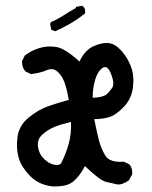

<svg xmlns="http://www.w3.org/2000/svg" viewBox="-20 -665 540 683"><path d="M166 -2Q117.2 -7.8 86.9 -39.1Q56.6 -70.3 46.9 -102.1Q37.1 -133.8 42 -175.8Q46.9 -217.8 81.1 -246.1Q115.2 -274.4 151.4 -287.1Q187.5 -299.8 224.6 -309.6Q218.8 -344.7 210 -370.1Q201.2 -395.5 184.6 -410.2Q168 -424.8 145.5 -415Q123 -405.3 89.8 -401.4L70.3 -411.1Q56.6 -426.8 58.6 -448.2L68.4 -467.8Q91.8 -485.4 120.1 -494.1Q148.4 -502.9 179.7 -498Q210.9 -493.2 262.7 -446.3Q282.2 -487.3 313.5 -501Q344.7 -514.6 367.2 -511.7Q389.6 -508.8 411.1 -485.4Q432.6 -461.9 445.3 -429.7Q458 -397.5 453.1 -355.5Q448.2 -313.5 419.9 -284.2Q391.6 -254.9 367.2 -248Q342.8 -241.2 315.4 -241.2Q323.2 -200.2 331.1 -168.9Q338.9 -137.7 354.5 -111.8Q370.1 -85.9 420.9 -89.8L440.4 -80.1Q452.1 -66.4 450.2 -44.9L438.5 -23.4Q413.1 -5.9 396 -9.3Q378.9 -12.7 356.9 -18.1Q335 -23.4 282.2 -74.2Q262.7 -37.1 239.7 -18.6Q216.8 0 166 -2ZM197.3 -84Q214.8 -118.2 224.6 -154.3Q234.4 -190.4 232.4 -231.4Q199.2 -223.6 174.8 -213.9Q150.4 -204.1 130.9 -186.5Q111.3 -168.9 115.2 -142.6Q119.1 -116.2 136.7 -99.6Q154.3 -83 171.9 -79.1Q189.5 -75.2 197.3 -84ZM356.4 -327.1Q368.2 -336.9 378.4 -351.6Q388.7 -366.2 375.5 -400.9Q362.3 -435.5 344.7 -423.3Q327.1 -411.1 318.4 -380.9Q309.6 -350.6 309.6 -317.4Q337.9 -317.4 356.4 -327.1ZM175.8 -553.7 162.1 -559.6 158.2 -581.1 162.1 -586.9Q185.5 -596.7 207 -610.8Q228.5 -625 250 -636.7V-640.6L272.5 -644.5Q286.1 -634.8 282.2 -617.2Q256.8 -596.7 230 -581.1Q203.1 -565.4 175.8 -553.7Z"/></svg>

Font: JasonHandwriting2
Style: Regular
Weight: 400
Version: Version 1.05.10